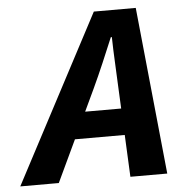

<svg xmlns="http://www.w3.org/2000/svg" viewBox="-111 -699 707 746"><g transform="rotate(-5 242.5 -326.0)"><path d="M-61.8 0 282.1 -651.8H445.6L511.5 0H367.7L351.1 -353.2Q349.2 -401.7 346.7 -448.9Q344.2 -496 343.2 -546.9H339.2Q318.2 -496.6 298.1 -449.4Q278 -402.3 255.1 -353.2L88.5 0ZM108.9 -163.8 133.4 -267.3H431.6L407.4 -163.8Z"/></g></svg>

Font: Source Sans Variable
Style: Italic
Weight: 200
Italic angle: -11°
Designer: Paul D. Hunt
Foundry: Adobe Systems Incorporated
Version: Version 3.006;hotconv 1.0.111;makeotfexe 2.5.65597